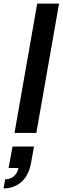

<svg xmlns="http://www.w3.org/2000/svg" viewBox="-62 -743 350 1073"><path d="M19 0H141L268 -723H146ZM-42 310C26 310 93 270 111 170L128 76H8L-14 196H41C36 228 10 259 -33 259Z"/></svg>

Font: Archivo SemiBold
Style: Italic
Weight: 600
Italic angle: -10°
Designer: Hector Gatti
Foundry: Omnibus-Type
Version: Version 2.001